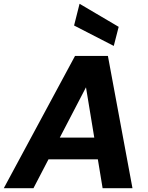

<svg xmlns="http://www.w3.org/2000/svg" viewBox="-44 -996 785 1016"><path d="M-24 0 353 -700H527L657 0H499L411 -534L133 0ZM107 -153 166 -268H543L561 -153ZM558 -753 348 -861 377 -976 584 -854Z"/></svg>

Font: DM Sans 18pt Black
Style: Italic
Weight: 900
Italic angle: -10°
Designer: Colophon Foundry, Jonny Pinhorn
Foundry: Colophon Foundry
Version: Version 4.004;gftools[0.9.30]